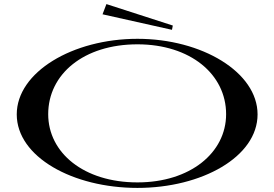

<svg xmlns="http://www.w3.org/2000/svg" viewBox="-20 -905 1342 940"><path d="M653 15C968 15 1241 -137 1241 -345C1241 -552 968 -715 653 -715C336 -715 62 -552 62 -345C62 -137 336 15 653 15ZM653 -12C390 -12 216 -157 216 -346C216 -542 390 -688 653 -688C911 -688 1087 -542 1087 -346C1087 -157 911 -12 653 -12ZM482 -835 822 -759 826 -780 501 -885Z"/></svg>

Font: Sprat Extended Medium
Style: Regular
Weight: 500
Width: 9
Designer: Ethan Nakache
Foundry: Collletttivo
Version: Version 2.000;Glyphs 3.2 (3217)